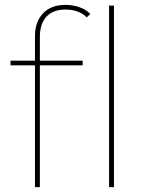

<svg xmlns="http://www.w3.org/2000/svg" viewBox="-20 -765 601 785"><path d="M123 0V-618Q123 -675 155.5 -710Q188 -745 248 -745Q276 -745 303.5 -736Q331 -727 349 -708L335 -694Q319 -710 296.5 -718Q274 -726 249 -726Q197 -726 170 -697Q143 -668 143 -613V-514V-503V0ZM23 -498V-517H318V-498ZM426 0V-742H446V0Z"/></svg>

Font: Montserrat Thin
Style: Regular
Weight: 100
Designer: Julieta Ulanovsky
Foundry: Julieta Ulanovsky
Version: Version 9.000